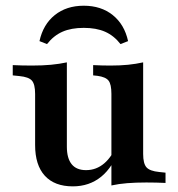

<svg xmlns="http://www.w3.org/2000/svg" viewBox="-20 -646 630 678"><path d="M216.1 -416.1V-208.1H104V-314.5Q104 -348.4 92.7 -361.3Q81.5 -374.2 48.4 -377.4L25 -379.8V-416.1Q41.9 -415.3 57.7 -414.9Q73.4 -414.5 92.7 -414.5Q129.8 -414.5 160.1 -417.3Q190.3 -420.2 216.1 -425.8ZM216.1 -208.1V-128.2Q216.1 -87.1 233.1 -66.1Q250 -45.2 283.9 -45.2Q320.2 -45.2 348.4 -69.4Q376.6 -93.5 397.6 -144.4L405.6 -128.2Q379 -55.6 337.1 -21.8Q295.2 12.1 237.1 12.1Q172.6 12.1 138.3 -25.4Q104 -62.9 104 -133.9V-208.1ZM373.4 0V-208.1H485.5V-102.4Q485.5 -68.5 497.2 -55.2Q508.9 -41.9 541.9 -38.7L564.5 -36.3V0Q547.6 -0.8 531.9 -1.2Q516.1 -1.6 496.8 -1.6Q459.7 -1.6 429.4 0.8Q399.2 3.2 373.4 8.9ZM485.5 -416.1V-208.1H373.4V-314.5Q373.4 -348.4 363.3 -361.3Q353.2 -374.2 324.2 -378.2L308.9 -379.8V-416.1Q325.8 -415.3 339.9 -414.9Q354 -414.5 370.2 -414.5Q404 -414.5 432.3 -417.3Q460.5 -420.2 485.5 -425.8ZM275.8 -625.8Q337.1 -625.8 378.2 -592.7Q419.4 -559.7 432.3 -500.8L405.6 -490.3Q382.3 -520.2 351.2 -533.9Q320.2 -547.6 275.8 -547.6Q231.5 -547.6 200.4 -533.9Q169.4 -520.2 146 -490.3L119.4 -500.8Q132.3 -559.7 173.4 -592.7Q214.5 -625.8 275.8 -625.8Z"/></svg>

Font: Playfair 9pt
Style: Bold
Weight: 700
Designer: Claus Eggers Sørensen
Foundry: Claus Eggers Sørensen
Version: Version 2.203